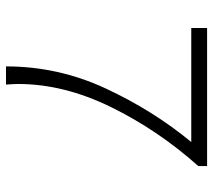

<svg xmlns="http://www.w3.org/2000/svg" viewBox="-56 -670 726 655"><g transform="rotate(90 307.5 -343.0)"><path d="M547 -686V-656Q424 -518 345.5 -357.5Q267 -197 267 -41Q267 -28 269 0H207Q207 -178 282 -339.5Q357 -501 465 -632H76V-686Z"/></g></svg>

Font: Chivo Thin
Style: Regular
Weight: 100
Designer: Hector Gatti
Foundry: Omnibus-Type
Version: Version 1.007